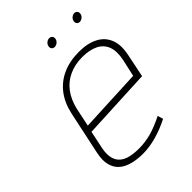

<svg xmlns="http://www.w3.org/2000/svg" viewBox="-192 -744 853 853"><g transform="rotate(-45 234.5 -317.0)"><path d="M269 -646Q260 -646 252 -639.5Q244 -633 242 -623Q240 -614 245 -607.5Q250 -601 259 -601Q269 -601 277 -607.5Q285 -614 287 -623Q289 -633 284 -639.5Q279 -646 269 -646ZM427 -646Q418 -646 410 -639.5Q402 -633 400 -623Q398 -614 403 -607.5Q408 -601 417 -601Q426 -601 434 -607.5Q442 -614 444 -623Q446 -633 441 -639.5Q436 -646 427 -646ZM90 -133 108 -219 442 -235 464 -342Q476 -398 461.5 -435Q447 -472 410.5 -491Q374 -510 320 -510Q262 -510 217.5 -490Q173 -470 144 -432Q115 -394 103 -339L60 -137Q51 -95 58.5 -66.5Q66 -38 85.5 -21Q105 -4 135 4Q165 12 202 12Q242 12 286.5 -0.5Q331 -13 374 -35L366 -61Q320 -38 282.5 -27.5Q245 -17 205 -17Q175 -17 151 -22.5Q127 -28 111 -41.5Q95 -55 89.5 -78Q84 -101 90 -133ZM433 -345 415 -264 116 -250 135 -340Q146 -385 170 -417Q194 -449 231 -466Q268 -483 314 -483Q358 -483 388.5 -468.5Q419 -454 431 -423.5Q443 -393 433 -345Z"/></g></svg>

Font: Advent Pro ExtraLight
Style: Italic
Weight: 250
Italic angle: -12°
Version: Version 3.000